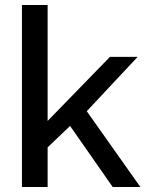

<svg xmlns="http://www.w3.org/2000/svg" viewBox="-20 -750 585 770"><path d="M432 0 261 -245 171 -159V0H68V-730H171V-265L421 -522H532L328 -304L543 0Z"/></svg>

Font: Rising Sun Medium
Style: Regular
Weight: 500
Designer: Matt McInerney, Pablo Impallari, Rodrigo Fuenzalida (Raleway font), Stephen Hutchings (Greek), Cristiano Sobral (main ch
Foundry: The Rising Sun Project Authors
Version: Version 4.327; ttfautohint (v1.8.4.7-5d5b-dirty)